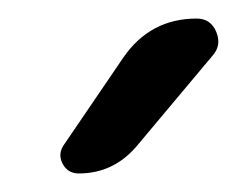

<svg xmlns="http://www.w3.org/2000/svg" viewBox="-20 -777 265 207"><path d="M65 -590Q53 -590 47.5 -600.5Q42 -611 49 -621L113 -715Q142 -757 192 -757Q207 -757 213 -743Q219 -729 210 -718L127 -619Q102 -590 65 -590Z"/></svg>

Font: Rounded Mplus 1c
Style: Regular
Weight: 400
Version: Version 1.059.20150529